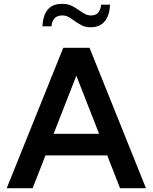

<svg xmlns="http://www.w3.org/2000/svg" viewBox="-20 -982 797 1002"><path d="M150.4 0H15.1L310.1 -732.4H447.3L741.7 0H606.4L539.6 -170.9H217.3ZM259.8 -283.7H497.1L378.4 -586.9ZM554.2 -957.5Q551.8 -900.4 526.1 -870.1Q500.5 -839.8 454.1 -839.8Q424.8 -839.8 405.5 -850.1Q386.2 -860.4 367.2 -874Q353 -884.8 338.4 -893.1Q323.7 -901.4 304.7 -901.4Q254.4 -901.4 248.5 -844.7H201.7Q207 -961.9 303.2 -961.9Q335 -961.9 355.7 -950.9Q376.5 -939.9 394 -927.7Q408.7 -917 423.1 -909.2Q437.5 -901.4 455.6 -901.4Q502 -901.4 507.8 -957.5Z"/></svg>

Font: Kumbh Sans SemiBold
Style: Regular
Weight: 600
Version: Version 1.005